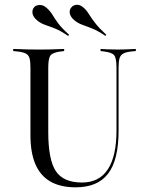

<svg xmlns="http://www.w3.org/2000/svg" viewBox="-20 -777 613 808"><path d="M108.1 -369.4V-492.7Q108.1 -519.4 104 -532.7Q100 -546 87.9 -552Q75.8 -558.1 52.4 -560.5L35.5 -562.1V-571Q46 -571 61.3 -570.2Q76.6 -569.4 96 -569Q115.3 -568.5 137.1 -568.5H145.2H153.2Q174.2 -568.5 192.7 -569Q211.3 -569.4 225.8 -570.2Q240.3 -571 250 -571V-562.1L236.3 -560.5Q202.4 -556.5 192.7 -544Q183.1 -531.5 183.1 -492.7V-369.4ZM298.4 11.3Q234.7 11.3 192.3 -12.9Q150 -37.1 129 -85.9Q108.1 -134.7 108.1 -208.1V-369.4H183.1V-221Q183.1 -104.8 214.9 -56.9Q246.8 -8.9 325 -8.9Q397.6 -8.9 433.9 -64.5Q470.2 -120.2 470.2 -227.4V-369.4H479V-226.6Q479 -104 435.1 -46.4Q391.1 11.3 298.4 11.3ZM470.2 -369.4V-492.7Q470.2 -531.5 460.9 -544Q451.6 -556.5 416.9 -560.5L403.2 -562.1V-571Q414.5 -570.2 433.1 -569.4Q451.6 -568.5 474.2 -568.5Q490.3 -568.5 504.8 -569Q519.4 -569.4 531.5 -570.2Q543.5 -571 551.6 -571V-562.1L533.9 -560.5Q510.5 -558.1 498.8 -551.6Q487.1 -545.2 483.1 -531.9Q479 -518.5 479 -492.7V-369.4ZM266.9 -625.8Q233.9 -648.4 209.7 -657.7Q185.5 -666.9 168.1 -673Q150.8 -679 135.5 -691.9Q119.4 -705.6 116.9 -720.2Q114.5 -734.7 122.6 -745.2Q129.8 -754.8 145.6 -756Q161.3 -757.3 176.6 -743.5Q191.9 -729.8 201.2 -714.1Q210.5 -698.4 225.4 -678.2Q240.3 -658.1 271 -630.6ZM424.2 -625.8Q390.3 -648.4 366.1 -657.7Q341.9 -666.9 324.6 -673.4Q307.3 -679.8 292.7 -691.9Q276.6 -705.6 273.8 -720.2Q271 -734.7 279.8 -745.2Q288.7 -756.5 303.6 -756.9Q318.5 -757.3 333.1 -743.5Q344.4 -733.9 354.4 -717.3Q364.5 -700.8 381 -679.4Q397.6 -658.1 427.4 -630.6Z"/></svg>

Font: Playfair 144pt SemiCondensed Light
Style: Regular
Weight: 300
Width: 4
Designer: Claus Eggers Sørensen
Foundry: Claus Eggers Sørensen
Version: Version 2.203